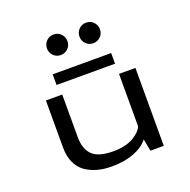

<svg xmlns="http://www.w3.org/2000/svg" viewBox="-149 -1005 1148 1160"><g transform="rotate(-20 425.0 -425.0)"><path d="M250.5 -793.5Q250.5 -821.5 269.5 -840.8Q288.5 -860 316 -860Q344 -860 363 -840.8Q382 -821.5 382 -793.5Q382 -766 362.8 -747Q343.5 -728 316 -728Q288.5 -728 269.5 -747Q250.5 -766 250.5 -793.5ZM459.5 -793.5Q459.5 -821.5 478.5 -840.8Q497.5 -860 525 -860Q553 -860 572 -840.8Q591 -821.5 591 -793.5Q591 -766 571.8 -747Q552.5 -728 525 -728Q497.5 -728 478.5 -747Q459.5 -766 459.5 -793.5ZM229.5 -635.5H605.5V-567H229.5ZM376.5 10Q327 10 286 -0.8Q245 -11.5 210.5 -34.8Q176 -58 156.5 -100Q137 -142 137 -199.5V-501H242V-228Q242 -150.5 281.5 -111.8Q321 -73 415.5 -73Q495.5 -73 544.8 -101.8Q594 -130.5 607 -164.5V-501H712.5V0H627L612 -77.5Q579 -36.5 518.5 -13.2Q458 10 376.5 10Z"/></g></svg>

Font: League Mono Wide
Style: Regular
Weight: 400
Width: 8
Designer: Tyler Finck
Foundry: The League of Moveable Type / Tyler Finck
Version: Version 2.210